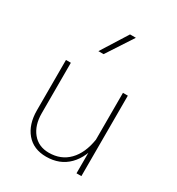

<svg xmlns="http://www.w3.org/2000/svg" viewBox="-183 -879 920 999"><g transform="rotate(30 277.5 -380.0)"><path d="M454.1 -483.4H424.8V-151.4V0H454.1ZM82.5 -181.2Q82.5 -96.7 125.2 -46.1Q168 4.4 244.1 4.4Q325.7 4.4 377.4 -47.9Q429.2 -100.1 444.3 -197.8L424.8 -202.1Q411.1 -115.2 364.7 -67.9Q318.4 -20.5 246.1 -20.5Q183.6 -20.5 147.7 -64.5Q111.8 -108.4 111.8 -180.2V-483.4H82.5ZM304.7 -765.1 205.6 -607.4H236.8L339.8 -765.1Z"/></g></svg>

Font: Estedad VF
Style: Regular
Weight: 100
Designer: Amin Abedi
Version: Version 7.3